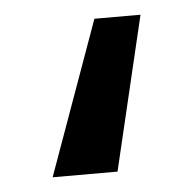

<svg xmlns="http://www.w3.org/2000/svg" viewBox="-33 -169 338 336"><g transform="rotate(-5 136.0 -1.0)"><path d="M161 134H47L144 -136H225Z"/></g></svg>

Font: Fira Sans Compressed Medium
Style: Regular
Weight: 500
Width: 1
Designer: bBox Type GmbH & Carrois Corporate GbR & Edenspiekermann AG
Foundry: bBox Type GmbH & Carrois Corporate GbR & Edenspiekermann AG
Version: Version 4.301